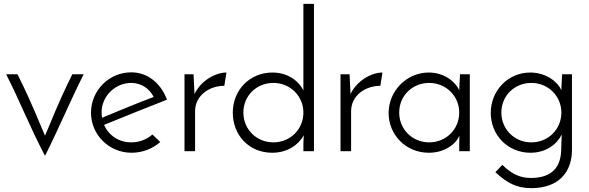

<svg xmlns="http://www.w3.org/2000/svg" viewBox="-20 -786 3062 998"><path d="M214 24C286 -119 343 -257 415 -400H356C276 -239 252 -167 214 -81C176 -167 151 -239 71 -400H12C84 -259 139 -117 214 24Z M772 -87C745 -62 705 -46 662 -46C598 -46 545 -82 521 -137C620 -177 757 -233 848 -268C817 -351 750 -410 662 -410C547 -410 453 -316 453 -200C453 -85 547 8 664 8C720 8 774 -13 813 -48ZM779 -282C701 -253 594 -209 511 -174C509 -182 508 -191 508 -202C508 -284 577 -355 662 -355C713 -355 756 -327 779 -282Z M1157 -409C1098 -409 1023 -365 991 -297L986 -400H939V0H994V-208C994 -288 1066 -340 1146 -340Z M1190 -200C1190 -85 1273 8 1395 8C1475 8 1532 -34 1559 -83C1559 -70 1557 -56 1557 -41V0H1612V-766H1557V-316C1535 -362 1479 -409 1396 -409C1280 -409 1190 -320 1190 -200ZM1245 -201C1245 -288 1313 -355 1401 -355C1489 -355 1557 -286 1557 -201C1557 -114 1489 -46 1401 -46C1313 -46 1245 -114 1245 -201Z M1968 -409C1909 -409 1834 -365 1802 -297L1797 -400H1750V0H1805V-208C1805 -288 1877 -340 1957 -340Z M2000 -198C2000 -86 2089 8 2209 8C2291 8 2350 -37 2368 -81C2368 -69 2367 -56 2367 -41V0H2422V-400H2371L2367 -317C2348 -360 2290 -409 2209 -409C2094 -409 2000 -314 2000 -198ZM2055 -201C2055 -288 2123 -355 2211 -355C2299 -355 2367 -286 2367 -201C2367 -114 2299 -46 2211 -46C2123 -46 2055 -114 2055 -201Z M2531 -199C2531 -83 2620 8 2737 8C2818 8 2875 -36 2900 -87C2900 -81 2898 -48 2898 -41C2897 -18 2897 -15 2897 -4C2894 81 2851 139 2739 139C2688 139 2643 122 2591 71L2555 109C2614 164 2665 192 2741 192C2885 192 2953 108 2953 -7V-400H2902C2901 -372 2898 -344 2898 -317C2882 -356 2823 -409 2736 -409C2623 -409 2531 -318 2531 -199ZM2586 -201C2586 -288 2654 -355 2742 -355C2830 -355 2898 -286 2898 -201C2898 -114 2830 -46 2742 -46C2654 -46 2586 -114 2586 -201Z"/></svg>

Font: Josefin Sans
Style: Regular
Weight: 400
Designer: Santiago Orozco
Foundry: Typemade
Version: 1.000